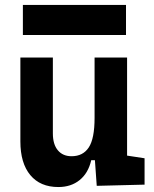

<svg xmlns="http://www.w3.org/2000/svg" viewBox="-20 -752 626 782"><path d="M217.8 9.8Q143.9 9.8 103.5 -38.8Q63 -87.4 63 -175.8V-517.6H195.3V-208.5Q195.3 -164.1 215.6 -139.9Q235.8 -115.7 271.5 -115.7Q318 -115.7 341.6 -151.6Q365.2 -187.5 365.2 -272L391.6 -99.6H351.6Q339.5 -46.9 304.4 -18.6Q269.3 9.8 217.8 9.8ZM374 4.9 365.2 -119.1V-210H497.6V-118.2L568.8 -107.4V0ZM365.2 -146.5V-517.6H497.6V-175.8ZM73.2 -609.4V-731.9H493.2V-609.4Z"/></svg>

Font: Cascadia Mono
Style: Regular
Weight: 400
Monospace: yes
Designer: Aaron Bell
Foundry: Saja Typeworks
Version: Version 2404.023